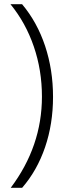

<svg xmlns="http://www.w3.org/2000/svg" viewBox="-20 -734 312 912"><path d="M231.9 -273.9Q231.9 -145.5 194.1 -34.7Q156.2 76.2 85 158.2H30.8Q179.2 -39.1 179.2 -274.9Q179.2 -400.4 140.6 -512.9Q102.1 -625.5 29.8 -713.9H85Q156.7 -628.4 194.3 -515.4Q231.9 -402.3 231.9 -273.9Z"/></svg>

Font: Zoram GWeb Light
Style: Regular
Weight: 300
Foundry: Ascender Corporation
Version: Version 1.000